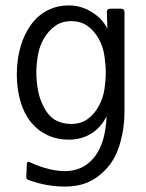

<svg xmlns="http://www.w3.org/2000/svg" viewBox="-20 -490 540 708"><path d="M86 174Q75 171 77 160L79 115Q79 102 92 109Q129 126 161 133.5Q193 141 219 141Q287 141 328 89.5Q369 38 373 -61Q351 -18 315 3.5Q279 25 234 25Q191 25 155.5 8.5Q120 -8 94.5 -39Q69 -70 55.5 -116Q42 -162 42 -215Q42 -270 55.5 -317Q69 -364 94.5 -399Q120 -434 155.5 -452Q191 -470 234 -470Q279 -470 318.5 -445.5Q358 -421 376 -384L374 -445Q374 -458 388 -458H425Q439 -458 439 -445V-77Q439 -19 423.5 36Q408 91 377.5 126.5Q347 162 309 180Q271 198 218 198Q188 198 155 192.5Q122 187 86 174ZM114 -223Q114 -194 119.5 -160.5Q125 -127 141.5 -95Q158 -63 183 -48Q208 -33 243 -33Q278 -33 302.5 -50.5Q327 -68 343.5 -97.5Q360 -127 365 -160.5Q370 -194 370 -223Q370 -250 365 -284.5Q360 -319 343.5 -348Q327 -377 302.5 -394.5Q278 -412 243 -412Q208 -412 183.5 -394.5Q159 -377 142 -348Q125 -319 119.5 -284.5Q114 -250 114 -223Z"/></svg>

Font: NanumGothicCoding
Style: Regular
Weight: 400
Monospace: yes
Designer: Kwon Bruce; Nicolas Noh; Sung-woo Choi; Go-un Cha; Soo-hyun Park;
Foundry: NHN Corporation
Version: Version 2.000;PS 1;hotconv 1.0.49;makeotf.lib2.0.14853